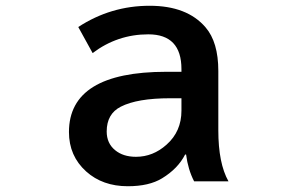

<svg xmlns="http://www.w3.org/2000/svg" viewBox="-20 -604 1040 666"><path d="M609.4 -355V-364.3Q609.4 -484.9 494.6 -484.9Q387.2 -484.9 301.3 -419.9L251.5 -510.3Q364.3 -584 499 -584Q628.9 -584 692.9 -509.3Q737.3 -458 737.3 -357.9V-151.9Q737.3 -37.6 772.5 24.9H653.3Q632.3 -15.6 625.5 -67.9H622.1Q597.2 -19 542 14.6Q497.1 42 423.3 42Q335.9 42 278.8 -9.3Q219.2 -63 219.2 -146Q219.2 -355 557.1 -355ZM609.4 -263.2H570.3Q456.1 -263.2 398.9 -233.9Q350.1 -209 350.1 -147.9Q350.1 -106.9 379.4 -83Q407.2 -60.1 451.7 -60.1Q510.7 -60.1 557.6 -102.1Q609.4 -147.9 609.4 -220.2Z"/></svg>

Font: FORM UDPGothic
Style: Bold
Weight: 700
Foundry: Pronama LLC
Version: Version 1.051